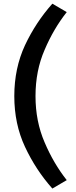

<svg xmlns="http://www.w3.org/2000/svg" viewBox="-20 -832 425 1069"><path d="M351.6 170.9Q278.3 78.1 228.5 -39.1Q177.7 -156.2 177.7 -296.9Q177.7 -438.5 228.5 -554.7Q278.3 -671.9 351.6 -764.6Q325.2 -780.3 271.5 -811.5Q178.7 -707 119.1 -580.1Q59.6 -452.1 59.6 -296.9Q59.6 -141.6 119.1 -14.6Q178.7 113.3 271.5 217.8Q297.9 202.1 351.6 170.9Z"/></svg>

Font: DaxlinePro-Medium
Style: Medium
Weight: 400
Designer: Hans Reichel
Version: Version 7.502; 2006